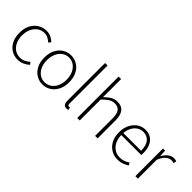

<svg xmlns="http://www.w3.org/2000/svg" viewBox="96 -1692 2603 2603"><g transform="rotate(45 1397.0 -390.5)"><path d="M297 13Q229 13 175 -19.5Q121 -52 89 -114Q57 -176 57 -264Q57 -353 91 -415.5Q125 -478 180 -510.5Q235 -543 299 -543Q353 -543 390.5 -523Q428 -503 454 -478L427 -445Q401 -469 370 -485.5Q339 -502 300 -502Q246 -502 202 -471.5Q158 -441 132.5 -388Q107 -335 107 -264Q107 -194 131.5 -141Q156 -88 199 -58.5Q242 -29 300 -29Q342 -29 378 -47Q414 -65 442 -90L467 -57Q433 -27 390.5 -7Q348 13 297 13Z M771 13Q707 13 653 -19.5Q599 -52 566 -114Q533 -176 533 -264Q533 -353 566 -415.5Q599 -478 653 -510.5Q707 -543 771 -543Q819 -543 862 -524.5Q905 -506 938 -470.5Q971 -435 990 -382.5Q1009 -330 1009 -264Q1009 -176 975.5 -114Q942 -52 888.5 -19.5Q835 13 771 13ZM771 -29Q825 -29 868 -58.5Q911 -88 935.5 -141Q960 -194 960 -264Q960 -335 935.5 -388Q911 -441 868 -471.5Q825 -502 771 -502Q717 -502 674.5 -471.5Q632 -441 607.5 -388Q583 -335 583 -264Q583 -194 607.5 -141Q632 -88 674.5 -58.5Q717 -29 771 -29Z M1231 13Q1210 13 1196.5 4Q1183 -5 1175.5 -23Q1168 -41 1168 -69V-794H1216V-63Q1216 -46 1222 -37.5Q1228 -29 1238 -29Q1242 -29 1246 -29.5Q1250 -30 1258 -31L1266 8Q1258 10 1251 11.5Q1244 13 1231 13Z M1428 0V-794H1476V-564L1475 -446Q1516 -488 1559.5 -515.5Q1603 -543 1658 -543Q1740 -543 1779.5 -492.5Q1819 -442 1819 -340V0H1771V-334Q1771 -418 1742.5 -459.5Q1714 -501 1649 -501Q1602 -501 1563 -476Q1524 -451 1476 -401V0Z M2210 13Q2143 13 2087 -20Q2031 -53 1998 -115Q1965 -177 1965 -264Q1965 -329 1984 -380.5Q2003 -432 2036 -468.5Q2069 -505 2110 -524Q2151 -543 2196 -543Q2259 -543 2304 -514.5Q2349 -486 2374 -431Q2399 -376 2399 -298Q2399 -289 2398.5 -279.5Q2398 -270 2396 -259H2014Q2015 -192 2040 -140Q2065 -88 2109.5 -58Q2154 -28 2214 -28Q2258 -28 2292.5 -41Q2327 -54 2357 -75L2377 -38Q2345 -19 2307 -3Q2269 13 2210 13ZM2014 -298H2354Q2354 -400 2311 -451Q2268 -502 2196 -502Q2151 -502 2111.5 -478Q2072 -454 2046 -408.5Q2020 -363 2014 -298Z M2543 0V-530H2583L2589 -431H2591Q2618 -480 2656.5 -511.5Q2695 -543 2741 -543Q2756 -543 2768.5 -541Q2781 -539 2794 -532L2783 -490Q2770 -495 2760.5 -497Q2751 -499 2735 -499Q2700 -499 2660.5 -468Q2621 -437 2591 -361V0Z"/></g></svg>

Font: Noto Sans JP Thin ExtraLight
Style: Regular
Weight: 250
Version: Version 2.004-H2;hotconv 1.0.118;makeotfexe 2.5.65603